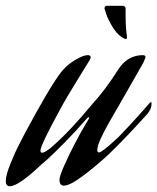

<svg xmlns="http://www.w3.org/2000/svg" viewBox="-52 -629 545 665"><path d="M226 -167 257 -220Q257 -223 255 -223Q253 -223 250 -220Q213 -177 173 -136.5Q133 -96 112 -77L90 -58Q12 16 -18 16Q-32 16 -32 -2Q-32 -22 -15.5 -63Q1 -104 18 -136L34 -167Q118 -324 158 -377Q178 -403 207 -420.5Q236 -438 252 -438Q262 -438 262 -431Q262 -427 258 -420Q256 -416 217 -353.5Q178 -291 154 -246Q88 -125 88 -107Q88 -100 94 -100Q103 -100 125 -118Q190 -174 268 -269Q311 -315 358 -389Q390 -438 443 -438Q452 -438 452 -430L444 -411Q430 -386 381.5 -301.5Q333 -217 326 -205Q285 -133 285 -110Q285 -101 291 -101Q301 -101 355 -151Q397 -193 466 -272Q469 -275 471 -275Q473 -275 473 -271Q473 -252 458 -234Q384 -152 327 -97Q288 -60 239.5 -23Q191 14 169 14Q154 14 154 -7Q154 -19 172 -59Q190 -99 208 -133ZM388 -500Q388 -494 383 -494Q379 -494 370 -500Q352 -512 337 -537Q322 -562 316 -580L310 -599Q310 -609 318 -609H372Q383 -609 383 -598V-576Q383 -534 388 -500Z"/></svg>

Font: Aguafina Script
Style: Regular
Weight: 400
Designer: Angel Koziupa and Alejandro Paul
Foundry: Angel Koziupa and Alejandro Paul
Version: Version 1.000